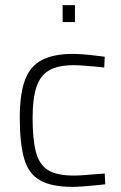

<svg xmlns="http://www.w3.org/2000/svg" viewBox="-20 -719 471 748"><path d="M262 9Q181 9 136 -16.5Q91 -42 74 -101.5Q57 -161 57 -260Q57 -352 77 -406.5Q97 -461 143 -485Q189 -509 263 -509Q278 -509 300.5 -507.5Q323 -506 347 -503Q371 -500 388 -498L386 -456Q369 -458 347 -460Q325 -462 303.5 -463.5Q282 -465 268 -465Q206 -465 171.5 -445Q137 -425 122 -380Q107 -335 107 -260Q107 -178 119.5 -128.5Q132 -79 166 -57Q200 -35 268 -35Q282 -35 303.5 -36.5Q325 -38 348 -40Q371 -42 388 -43L390 -1Q371 1 347 3.5Q323 6 300 7.5Q277 9 262 9ZM224 -633V-699H272V-633Z"/></svg>

Font: Cairo Play Light
Style: Regular
Weight: 300
Version: Version 3.119